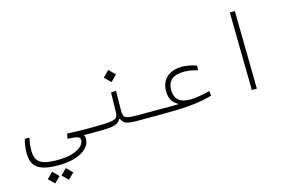

<svg xmlns="http://www.w3.org/2000/svg" viewBox="-118 -1003 2580 1652"><g transform="rotate(-15 1172.0 -177.0)"><path d="M257.3 195.3Q169.4 195.3 117.4 177.5Q65.4 159.7 42.5 121.8Q19.5 84 19.5 24.4Q19.5 -38.6 36.6 -99.6H77.6Q72.3 -71.3 68.4 -44.4Q64.5 -17.6 64.5 11.2Q64.5 62 82.5 92.5Q100.6 123 143.6 136.2Q186.5 149.4 261.2 149.4Q343.8 149.4 397.2 132.3Q450.7 115.2 476.6 89.1Q502.4 63 502.4 36.1Q502.4 22.5 494.9 14.2Q487.3 5.9 463.6 1.5Q439.9 -2.9 392.1 -5.4L399.4 -49.3Q444.3 -46.4 496.3 -45.4Q548.3 -44.4 585.9 -44.4Q612.3 -44.4 622.1 -40.8Q631.8 -37.1 631.8 -24.4Q631.8 -8.3 619.6 -3.4Q607.4 1.5 580.1 1.5Q568.4 1.5 557.4 1.2Q546.4 1 536.6 0.5Q545.4 15.6 545.4 34.7Q545.4 81.5 510 117.9Q474.6 154.3 410.2 174.8Q345.7 195.3 257.3 195.3ZM190.4 338.9 138.2 287.1 190.4 234.4 242.7 287.1ZM312.5 338.9 260.3 287.1 312.5 234.4 364.7 287.1Z M580.1 1.5 585.9 -44.4Q679.7 -44.4 733.6 -46.9Q787.6 -49.3 813 -56.9Q838.4 -64.5 845.5 -79.3Q852.5 -94.2 853 -119.1L856.9 -293.5L901.9 -295.4L899.4 -124Q899.4 -93.8 904.8 -76.4Q910.2 -59.1 935.1 -51.8Q960 -44.4 1018.6 -44.4H1171.9Q1190.4 -44.4 1197 -40.8Q1203.6 -37.1 1203.6 -22Q1203.6 -7.3 1193.6 -2.9Q1183.6 1.5 1166 1.5H1007.3Q941.9 1.5 913.1 -10Q884.3 -21.5 871.6 -54.2H864.7Q850.6 -26.4 822 -14.6Q793.5 -2.9 741 -0.7Q688.5 1.5 602.1 1.5Q596.7 1.5 591.3 1.5Q585.9 1.5 580.1 1.5ZM883.8 -377.9 829.6 -432.1 883.8 -486.8 938 -432.1Z M1163.6 1.5 1171.9 -44.4Q1188 -44.4 1203.1 -44.4Q1218.3 -44.4 1231.9 -44.4Q1278.8 -44.4 1316.7 -44.4Q1354.5 -44.4 1388.2 -45.4V-50.3Q1373.5 -57.6 1356.9 -72.3Q1340.3 -86.9 1328.6 -113.3Q1316.9 -139.6 1316.9 -181.2Q1316.9 -237.8 1341.3 -274.9Q1365.7 -312 1407.5 -330.6Q1449.2 -349.1 1501 -349.1Q1535.2 -349.1 1571 -341.8Q1606.9 -334.5 1632.8 -323.7L1628.9 -283.7Q1600.1 -292 1570.1 -297.6Q1540 -303.2 1509.8 -303.2Q1361.8 -303.2 1361.8 -180.2Q1361.8 -145 1374.3 -117.4Q1386.7 -89.8 1417.5 -74Q1448.2 -58.1 1502 -58.1Q1536.6 -58.1 1580.1 -65.7Q1623.5 -73.2 1676.8 -85.9L1681.6 -43.9Q1603 -21 1519.5 -11.5Q1436 -2 1351.8 -0.2Q1267.6 1.5 1187 1.5Q1181.2 1.5 1175.3 1.5Q1169.4 1.5 1163.6 1.5Z M2032.2 0 2022 -693.4H2066.9L2077.1 0Z"/></g></svg>

Font: Cascadia Code NF ExtraLight
Style: Regular
Weight: 200
Monospace: yes
Designer: Aaron Bell
Foundry: Saja Typeworks
Version: Version 2404.023; ttfautohint (v1.8.4)